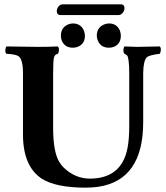

<svg xmlns="http://www.w3.org/2000/svg" viewBox="-20 -863 772 893"><path d="M263.2 -696.8Q263.2 -734.4 295.9 -749Q307.6 -753.9 318.8 -753.9Q356 -753.9 370.1 -720.7Q374.5 -709 375 -696.8Q375 -658.7 341.3 -645Q330.1 -641.1 318.8 -641.1Q280.8 -641.1 267.1 -674.8Q263.2 -685.5 263.2 -696.8ZM430.2 -696.8Q430.2 -734.4 463.4 -749Q475.1 -753.9 486.8 -753.9Q523.4 -753.9 537.6 -720.7Q542 -709 542 -696.8Q542 -658.7 509.3 -645Q498.5 -641.1 486.8 -641.1Q449.2 -641.1 435.1 -673.8Q430.2 -685.1 430.2 -696.8ZM227.1 -522V-269Q227.1 -159.7 254.4 -111.8Q264.6 -94.7 277.8 -82Q330.6 -32.7 397 -32.2Q545.9 -32.2 573.2 -175.3Q581.1 -215.8 581.1 -276.9V-522Q581.1 -561 578.1 -580.6Q575.2 -600.1 572 -604Q568.8 -607.9 560.1 -612.3L559.1 -612.8Q550.8 -621.1 555.7 -640.6Q557.1 -645 559.1 -647Q597.7 -645 616.2 -645Q627.9 -645 723.1 -647Q731.4 -638.7 726.1 -619.6Q724.6 -615.2 723.1 -612.8Q673.8 -606.9 662.6 -596.2Q646.5 -579.1 646 -522V-294.9Q646 -24.9 436 5.9Q407.2 9.8 376 9.8Q238.8 9.3 173.8 -32.2Q87.4 -89.8 86.9 -235.8V-522Q86.9 -587.9 65.4 -602.1Q50.8 -610.8 9.8 -612.8Q1.5 -621.1 6.8 -640.6Q8.3 -645 9.8 -647Q110.4 -645 155.8 -645Q210.4 -645 249 -647Q257.3 -638.7 252.4 -619.6Q251 -615.2 249 -612.8Q234.9 -610.4 231 -595.2Q227.1 -577.1 227.1 -522ZM533.2 -793H258.8Q244.6 -794.4 244.1 -811Q244.1 -828.6 259.8 -839.8Q265.1 -842.8 269 -842.8H544.9Q558.1 -841.3 559.1 -826.2Q559.1 -807.1 542.5 -795.9Q537.6 -793.5 533.2 -793Z"/></svg>

Font: Linux Libertine O
Style: Bold
Weight: 700
Designer: Philipp H. Poll
Foundry: Philipp H. Poll
Version: Version 5.0.0